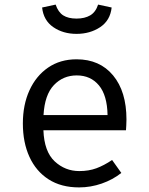

<svg xmlns="http://www.w3.org/2000/svg" viewBox="-20 -812 655 844"><path d="M170.8 -239.5Q174.4 -145.6 220.3 -102.8Q266.2 -60 328.7 -60Q370.3 -60 403.6 -72.3Q436.9 -84.6 472.8 -108.7L513.3 -51.8Q475.9 -22.1 427.2 -5.1Q378.5 11.8 327.7 11.8Q248.7 11.8 193.6 -23.6Q138.5 -59 109.5 -122.3Q80.5 -185.6 80.5 -269.2Q80.5 -351.3 109.5 -414.9Q138.5 -478.5 191.5 -514.9Q244.6 -551.3 316.4 -551.3Q418.5 -551.3 477.2 -480.5Q535.9 -409.7 535.9 -286.7Q535.9 -272.8 535.1 -260.5Q534.4 -248.2 533.8 -239.5ZM317.4 -480.5Q257.4 -480.5 216.9 -437.9Q176.4 -395.4 171.3 -306.2H452.8Q451.3 -392.8 414.9 -436.7Q378.5 -480.5 317.4 -480.5ZM316.4 -663.1Q257.4 -663.1 214.4 -692.6Q171.3 -722.1 165.1 -779L224.6 -791.8Q235.9 -758.5 257.9 -744.4Q280 -730.3 316.4 -730.3Q352.3 -730.3 376.4 -744.4Q400.5 -758.5 411.3 -791.8L470.8 -779Q464.6 -722.1 420.3 -692.6Q375.9 -663.1 316.4 -663.1Z"/></svg>

Font: FiraCode Nerd Font
Style: Regular
Weight: 400
Designer: Carrois Corporate, Edenspiekermann AG, Nikita Prokopov
Foundry: Carrois Corporate, Edenspiekermann AG, Nikita Prokopov
Version: Version 6.002;Nerd Fonts 2.1.0